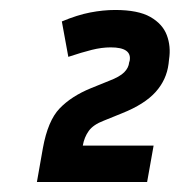

<svg xmlns="http://www.w3.org/2000/svg" viewBox="-20 -810 360 385"><path d="M288 -518 275 -445H54L66 -513Q76 -568 99.5 -592.5Q123 -617 162 -633L199 -648Q220 -656 229 -665Q238 -674 239 -685L240 -688Q245 -715 202 -715Q184 -715 164 -710Q144 -705 117 -696L104 -767Q135 -780 161 -785Q187 -790 211 -790Q257 -790 281.5 -776Q306 -762 314.5 -739.5Q323 -717 319 -691L318 -682Q314 -650 292 -625.5Q270 -601 225 -583L188 -568Q167 -560 158 -547.5Q149 -535 146 -518Z"/></svg>

Font: Inria Sans
Style: Bold Italic
Weight: 700
Italic angle: -10°
Designer: Black Foundry Team
Foundry: Black Foundry
Version: Version 1.2; ttfautohint (v1.8.3)